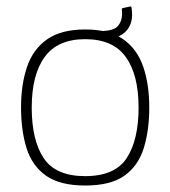

<svg xmlns="http://www.w3.org/2000/svg" viewBox="-20 -568 526 593"><path d="M243 5Q165 5 122 -25.5Q79 -56 62 -110.5Q45 -165 45 -236Q45 -307 63.5 -361.5Q82 -416 125.5 -446.5Q169 -477 243 -477Q318 -477 361 -446.5Q404 -416 422.5 -361.5Q441 -307 441 -236Q441 -165 424 -110.5Q407 -56 364.5 -25.5Q322 5 243 5ZM243 -24Q335 -24 371.5 -80Q408 -136 408 -236Q408 -337 368.5 -392Q329 -447 243 -447Q158 -447 118 -392Q78 -337 78 -236Q78 -135 115 -79.5Q152 -24 243 -24ZM382 -548Q384 -549 386 -546Q387 -540 387.5 -534Q388 -528 388 -522Q388 -501 378.5 -484Q369 -467 349 -457Q329 -447 297 -445Q294 -445 294 -448V-469Q294 -472 297 -472Q333 -474 344.5 -488Q356 -502 357 -522Q357 -526 357 -530.5Q357 -535 356 -539Q356 -542 359 -543Z"/></svg>

Font: Glory Thin Thin
Style: Regular
Weight: 250
Version: Version 1.011